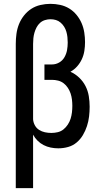

<svg xmlns="http://www.w3.org/2000/svg" viewBox="-20 -763 540 998"><path d="M62 215V-535Q62 -561 65.5 -587Q69 -613 78.5 -637Q88 -661 104.5 -682Q121 -703 142.5 -717Q164 -731 190 -737Q216 -743 242 -743Q242 -743 242 -743Q242 -743 242 -743Q268 -743 293 -737.5Q318 -732 339.5 -719Q361 -706 377.5 -686Q394 -666 404 -643Q414 -620 418 -594.5Q422 -569 422 -544Q422 -521 418.5 -498.5Q415 -476 405.5 -455.5Q396 -435 381 -418Q366 -401 346 -390Q371 -379 391.5 -359.5Q412 -340 424.5 -315.5Q437 -291 441.5 -263.5Q446 -236 446 -208Q446 -183 443 -157.5Q440 -132 432 -107.5Q424 -83 411 -61Q398 -39 378.5 -22.5Q359 -6 334 1Q309 8 283 8Q263 8 243.5 4Q224 0 206.5 -9Q189 -18 175 -32Q161 -46 152 -63V215ZM247 -72Q264 -72 280.5 -76Q297 -80 310 -90.5Q323 -101 332.5 -115.5Q342 -130 347 -146Q352 -162 354 -179Q356 -196 356 -213Q356 -229 354 -245.5Q352 -262 347 -277Q342 -292 333 -306Q324 -320 311 -330Q298 -340 282 -344Q266 -348 250 -348H211V-428H250Q270 -428 287.5 -438Q305 -448 315 -465.5Q325 -483 328.5 -502.5Q332 -522 332 -542Q332 -556 330.5 -570Q329 -584 325 -598Q321 -612 313.5 -624Q306 -636 295 -645.5Q284 -655 270.5 -659Q257 -663 242 -663Q242 -663 242 -663Q242 -663 242 -663Q228 -663 213.5 -658.5Q199 -654 188 -644Q177 -634 170 -620.5Q163 -607 159 -593Q155 -579 153.5 -564.5Q152 -550 152 -535V-147V-143Q153 -127 161 -112Q169 -97 183 -88Q197 -79 213.5 -75.5Q230 -72 247 -72Z"/></svg>

Font: Iosevka SS04 Medium
Style: Regular
Weight: 500
Monospace: yes
Designer: Belleve Invis
Foundry: Belleve Invis
Version: Version 19.0.0; ttfautohint (v1.8.4)